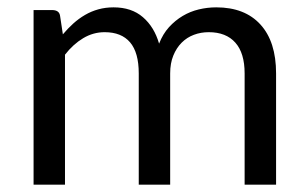

<svg xmlns="http://www.w3.org/2000/svg" viewBox="-20 -505 839 525"><path d="M71.8 0V-477.5H122.6Q132.3 -477.5 137.9 -473.4Q143.6 -469.2 144.5 -460L151.9 -411.1Q165.5 -427.2 180.4 -440.7Q195.3 -454.1 212.4 -464.1Q229.5 -474.1 249 -479.5Q268.6 -484.9 290.5 -484.9Q339.8 -484.9 370.8 -458Q401.9 -431.2 415 -385.7Q425.3 -412.1 442.1 -430.7Q459 -449.2 479.5 -461.4Q500 -473.6 523.4 -479.2Q546.9 -484.9 571.3 -484.9Q649.4 -484.9 692.1 -438Q734.9 -391.1 734.9 -304.2V0H648.9V-304.2Q648.9 -359.9 623.5 -388.4Q598.1 -417 550.8 -417Q529.3 -417 510.3 -409.9Q491.2 -402.8 476.8 -388.4Q462.4 -374 453.9 -353Q445.3 -332 445.3 -304.2V0H359.4V-304.2Q359.4 -361.3 335.7 -389.2Q312 -417 266.1 -417Q234.9 -417 207.5 -400.6Q180.2 -384.3 157.7 -355.5V0Z"/></svg>

Font: Carlito
Style: Regular
Weight: 400
Designer: Lukasz Dziedzic
Foundry: tyPoland Lukasz Dziedzic
Version: Version 1.103; Beta1; all basic design good, some composites